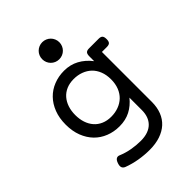

<svg xmlns="http://www.w3.org/2000/svg" viewBox="-247 -778 1094 1094"><g transform="rotate(-45 300.0 -231.5)"><path d="M427.7 -237.8Q427.7 -273.9 416.5 -302.2Q405.3 -330.6 385.3 -349.9Q365.2 -369.1 337.6 -379.4Q310.1 -389.6 277.8 -389.6Q244.6 -389.6 218.8 -378.4Q192.9 -367.2 175.3 -346.9Q157.7 -326.7 148.4 -298.8Q139.2 -271 139.2 -237.8Q139.2 -204.6 148.4 -176.8Q157.7 -148.9 175.3 -128.7Q192.9 -108.4 218.8 -97.2Q244.6 -85.9 277.8 -85.9Q310.1 -85.9 337.6 -96.2Q365.2 -106.4 385.3 -125.7Q405.3 -145 416.5 -173.3Q427.7 -201.7 427.7 -237.8ZM155.8 103Q189.5 117.2 226.6 123.8Q263.7 130.4 299.3 130.4Q332 130.4 356.2 121.8Q380.4 113.3 396.2 97.4Q412.1 81.5 419.9 59.6Q427.7 37.6 427.7 10.7V-89.8Q398.4 -53.2 360.1 -33.4Q321.8 -13.7 272.9 -13.7Q227.5 -13.7 189 -29.1Q150.4 -44.4 122.3 -73.2Q94.2 -102.1 78.1 -143.6Q62 -185.1 62 -237.8Q62 -290.5 78.1 -332Q94.2 -373.5 122.3 -402.3Q150.4 -431.2 189 -446.5Q227.5 -461.9 272.9 -461.9Q321.8 -461.9 362.1 -440.2Q402.3 -418.5 432.6 -378.9V-418Q432.6 -436.5 439.7 -443.8Q446.8 -451.2 463.4 -451.2H541Q557.6 -451.2 564.7 -443.8Q571.8 -436.5 571.8 -418Q571.8 -399.4 564.7 -392.1Q557.6 -384.8 541 -384.8H501V17.1Q501 61 487.5 95.5Q474.1 129.9 448.2 153.6Q422.4 177.2 384.8 189.9Q347.2 202.6 299.3 202.6Q256.8 202.6 213.9 195.3Q170.9 188 132.3 173.3Q119.1 168 115 157.2Q110.8 146.5 117.2 127.9Q123.5 109.4 133.5 103.5Q143.6 97.7 155.8 103ZM231 -595.7Q231 -609.9 236.3 -622.6Q241.7 -635.3 251 -644.5Q260.3 -653.8 272.9 -659.2Q285.6 -664.6 299.8 -664.6Q314 -664.6 326.7 -659.2Q339.4 -653.8 348.6 -644.5Q357.9 -635.3 363.3 -622.6Q368.7 -609.9 368.7 -595.7Q368.7 -581.5 363.3 -568.8Q357.9 -556.2 348.6 -546.9Q339.4 -537.6 326.7 -532.2Q314 -526.9 299.8 -526.9Q285.6 -526.9 272.9 -532.2Q260.3 -537.6 251 -546.9Q241.7 -556.2 236.3 -568.8Q231 -581.5 231 -595.7Z"/></g></svg>

Font: Courier Prime
Style: Regular
Weight: 400
Designer: Alan Dague-Greene
Foundry: Quote-Unquote Apps
Version: Version 1.203